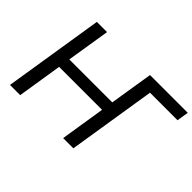

<svg xmlns="http://www.w3.org/2000/svg" viewBox="-128 -991 1277 1277"><g transform="rotate(45 510.5 -352.5)"><path d="M54 0 166 -705H262L213 -399H617L666 -705H1021L1008 -622H749L650 0H554L604 -316H200L150 0Z"/></g></svg>

Font: Nunito Sans 10pt Medium
Style: Italic
Weight: 500
Italic angle: -9°
Designer: Vernon Adams
Foundry: Vernon Adams
Version: Version 3.101;gftools[0.9.27]